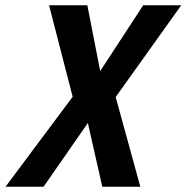

<svg xmlns="http://www.w3.org/2000/svg" viewBox="-20 -712 711 732"><path d="M167 -692 257 -343 1 0H146L315 -243L370 0H515L421 -342L671 -692H526L362 -441L313 -692Z"/></svg>

Font: RazerF5
Style: Bold Italic
Weight: 700
Foundry: Razer Inc.
Version: Version 2